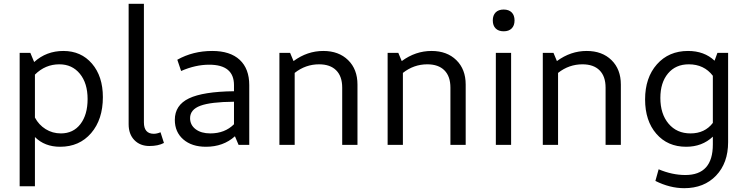

<svg xmlns="http://www.w3.org/2000/svg" viewBox="-20 -759 3918 1006"><path d="M83 217V-482H139L159 -434Q223 -492 312 -492Q405 -492 462 -425.5Q519 -359 519 -250Q519 -133 457.5 -61.5Q396 10 295 10Q214 10 163 -41V217ZM291 -422Q217 -422 163 -368V-143Q183 -105 219 -82.5Q255 -60 299 -60Q364 -60 401.5 -109Q439 -158 439 -240Q439 -323 398.5 -372.5Q358 -422 291 -422Z M763 6Q714 6 684 -25Q654 -56 654 -108V-739H734V-118Q734 -58 786 -58Q802 -58 821 -66L839 -10Q809 6 763 6Z M1059 10Q985 10 940.5 -28.5Q896 -67 896 -131Q896 -208 970 -243.5Q1044 -279 1206 -281V-313Q1206 -420 1076 -420Q1004 -420 929 -387L909 -446Q991 -492 1092 -492Q1186 -492 1236 -445.5Q1286 -399 1286 -313V0H1230L1211 -45Q1150 10 1059 10ZM976 -140Q976 -104 1005 -82Q1034 -60 1082 -60Q1158 -60 1206 -108V-226Q1084 -225 1030 -205Q976 -185 976 -140Z M1444 0V-482H1500L1518 -439Q1590 -492 1674 -492Q1755 -492 1804 -444Q1853 -396 1853 -316V0H1773V-300Q1773 -359 1741.5 -390.5Q1710 -422 1652 -422Q1581 -422 1524 -377V0Z M2011 0V-482H2067L2085 -439Q2157 -492 2241 -492Q2322 -492 2371 -444Q2420 -396 2420 -316V0H2340V-300Q2340 -359 2308.5 -390.5Q2277 -422 2219 -422Q2148 -422 2091 -377V0Z M2661 -610Q2646 -595 2619 -595Q2592 -595 2577 -610Q2562 -625 2562 -652Q2562 -679 2577 -694Q2592 -709 2619 -709Q2646 -709 2661 -694Q2676 -679 2676 -652Q2676 -625 2661 -610ZM2578 0V-482H2658V0Z M2824 0V-482H2880L2898 -439Q2970 -492 3054 -492Q3135 -492 3184 -444Q3233 -396 3233 -316V0H3153V-300Q3153 -359 3121.5 -390.5Q3090 -422 3032 -422Q2961 -422 2904 -377V0Z M3575 10Q3478 10 3419 -58Q3360 -126 3360 -238Q3360 -352 3422 -422Q3484 -492 3585 -492Q3670 -492 3724 -441L3739 -482H3795V-14Q3795 95 3732 161Q3669 227 3565 227Q3490 227 3414 189L3431 128Q3502 158 3571 158Q3715 158 3715 -2V-43Q3659 10 3575 10ZM3440 -246Q3440 -162 3483 -111Q3526 -60 3598 -60Q3673 -60 3715 -115V-362Q3669 -422 3589 -422Q3520 -422 3480 -374Q3440 -326 3440 -246Z"/></svg>

Font: Cantarell
Style: Regular
Weight: 400
Designer: Dave Crossland, Nikolaus Waxweiler, Florian Fecher, Jacques Le Bailly, Eben Sorkin, Alexei Vanyashin, Alexios Zavras, Em
Version: Version 0.303